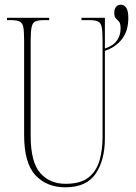

<svg xmlns="http://www.w3.org/2000/svg" viewBox="-20 -790 580 820"><path d="M259 10Q180 10 131.5 -41.5Q83 -93 83 -214V-619Q83 -656 79.5 -674Q76 -692 64 -698Q52 -704 27 -704H10V-714H190V-704H167Q143 -704 131 -698.5Q119 -693 115 -674Q111 -655 111 -616V-210Q111 -98 151.5 -51.5Q192 -5 260 -5Q324 -5 358 -32Q392 -59 405 -104.5Q418 -150 418 -204V-617Q418 -655 414.5 -673.5Q411 -692 399 -698Q387 -704 362 -704H328V-714H428V-583Q463 -594 479 -616.5Q495 -639 495 -668Q495 -690 488.5 -697.5Q482 -705 475 -711.5Q468 -718 468 -735Q468 -752 476 -761Q484 -770 496 -770Q510 -770 519 -757Q528 -744 528 -713Q528 -657 500 -622Q472 -587 428 -573V-200Q428 -106 388.5 -48Q349 10 259 10Z"/></svg>

Font: Noto Serif Display ExtraCondensed Thin
Style: Regular
Weight: 100
Width: 2
Designer: Monotype Design Team
Foundry: Monotype Imaging Inc.
Version: Version 2.009